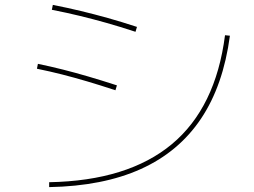

<svg xmlns="http://www.w3.org/2000/svg" viewBox="-20 -760 1040 785"><path d="M181 -15Q342 -18 467.5 -57Q593 -96 682.5 -170.5Q772 -245 826.5 -356.5Q881 -468 900 -616L920 -614Q893 -411 802 -275Q711 -139 556 -69Q401 1 181 5ZM452 -391Q388 -412 335.5 -427.5Q283 -443 234 -455.5Q185 -468 131 -479L135 -499Q188 -488 237.5 -475.5Q287 -463 340 -447.5Q393 -432 458 -411ZM534 -630Q470 -651 415 -666.5Q360 -682 306.5 -695Q253 -708 192 -720L196 -740Q257 -728 311 -715Q365 -702 420.5 -686.5Q476 -671 540 -650Z"/></svg>

Font: M PLUS 2 Thin Thin
Style: Regular
Weight: 250
Version: Version 1.001